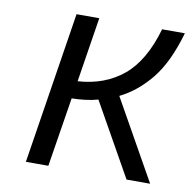

<svg xmlns="http://www.w3.org/2000/svg" viewBox="-65 -599 664 665"><g transform="rotate(10 266.5 -267.0)"><path d="M152 -534H232L196 -306Q291 -312 355.5 -365.5Q420 -419 453 -534H533Q503 -429 455.5 -370Q408 -311 347 -281L505 0H422L278 -256Q257 -250 231.5 -247Q206 -244 186 -244L147 0H68Z"/></g></svg>

Font: Exo
Style: Italic
Weight: 400
Italic angle: -9°
Designer: Natanael Gama
Foundry: Natanael Gama
Version: Version 1.500; ttfautohint (v1.6)